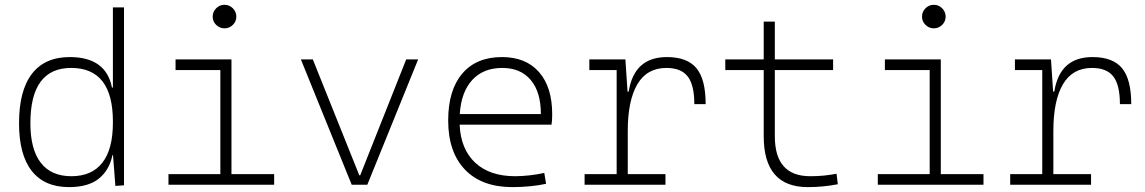

<svg xmlns="http://www.w3.org/2000/svg" viewBox="-20 -763 4728 793"><path d="M265.1 9.8Q163.6 9.8 111.1 -57.1Q58.6 -124 58.6 -253.9Q58.6 -388.7 111.8 -458Q165 -527.3 268.1 -527.3Q418 -527.3 442.4 -401.4H446.3V-732.4H492.2V2.4L456.5 4.9L446.8 -122.1H444.3Q432.1 -61 388.7 -25.6Q345.2 9.8 265.1 9.8ZM446.3 -255.9V-261.2Q446.3 -482.4 273.9 -482.4Q105.5 -482.4 105.5 -253.9Q105.5 -146.5 148.4 -90.8Q191.4 -35.2 274.9 -35.2Q359.4 -35.2 402.8 -91.1Q446.3 -147 446.3 -255.9Z M675.8 0V-43.9H890.1V-473.6H705.1V-517.6H936V-43.9H1112.3V0ZM907.2 -646Q887.2 -646 872.8 -660.2Q858.4 -674.3 858.4 -694.3Q858.4 -714.4 872.8 -728.8Q887.2 -743.2 907.2 -743.2Q927.2 -743.2 941.7 -728.8Q956.1 -714.4 956.1 -694.3Q956.1 -674.3 941.7 -660.2Q927.2 -646 907.2 -646Z M1432.6 0 1222.7 -517.6H1272L1463.9 -39.1H1467.8L1657.7 -517.6H1707L1497.1 0Z M2096.2 9.8Q1969.7 9.8 1900.4 -62.5Q1831.1 -134.8 1831.1 -265.6Q1831.1 -390.6 1889.2 -459Q1947.3 -527.3 2053.2 -527.3Q2151.9 -527.3 2206.3 -465.3Q2260.7 -403.3 2260.7 -291Q2260.7 -263.7 2257.8 -248H1878.4Q1882.8 -147 1942.6 -91.1Q2002.4 -35.2 2107.9 -35.2Q2135.3 -35.2 2167.5 -38.8Q2199.7 -42.5 2228 -48.8L2235.4 -3.9Q2207.5 2.4 2170.7 6.1Q2133.8 9.8 2096.2 9.8ZM1878.9 -292H2213.9Q2213.9 -382.8 2172.1 -432.6Q2130.4 -482.4 2054.2 -482.4Q1976.1 -482.4 1930.4 -432.6Q1884.8 -382.8 1878.9 -292Z M2572.8 -222.7V-43.9H2728.5V0H2394.5V-43.9H2526.9V-473.6H2414.1V-517.6H2563L2571.8 -384.8H2576.7Q2599.1 -527.3 2734.4 -527.3Q2818.4 -527.3 2856.4 -481.4Q2894.5 -435.5 2894.5 -333H2847.7Q2847.7 -412.1 2820.3 -447.3Q2793 -482.4 2732.4 -482.4Q2651.9 -482.4 2612.3 -414.8Q2572.8 -347.2 2572.8 -222.7Z M3316.4 9.8Q3134.3 9.8 3134.3 -200.2V-473.6H2975.6V-517.6H3134.3V-673.8H3180.2V-517.6H3420.9V-473.6H3180.2V-200.2Q3180.2 -35.2 3326.2 -35.2Q3356.4 -35.2 3382.8 -37.8Q3409.2 -40.5 3435.1 -45.4L3440.4 -2Q3409.2 3.9 3379.4 6.8Q3349.6 9.8 3316.4 9.8Z M3605.5 0V-43.9H3819.8V-473.6H3634.8V-517.6H3865.7V-43.9H4042V0ZM3836.9 -646Q3816.9 -646 3802.5 -660.2Q3788.1 -674.3 3788.1 -694.3Q3788.1 -714.4 3802.5 -728.8Q3816.9 -743.2 3836.9 -743.2Q3856.9 -743.2 3871.3 -728.8Q3885.7 -714.4 3885.7 -694.3Q3885.7 -674.3 3871.3 -660.2Q3856.9 -646 3836.9 -646Z M4330.6 -222.7V-43.9H4486.3V0H4152.3V-43.9H4284.7V-473.6H4171.9V-517.6H4320.8L4329.6 -384.8H4334.5Q4356.9 -527.3 4492.2 -527.3Q4576.2 -527.3 4614.3 -481.4Q4652.3 -435.5 4652.3 -333H4605.5Q4605.5 -412.1 4578.1 -447.3Q4550.8 -482.4 4490.2 -482.4Q4409.7 -482.4 4370.1 -414.8Q4330.6 -347.2 4330.6 -222.7Z"/></svg>

Font: Cascadia Code ExtraLight
Style: Regular
Weight: 200
Monospace: yes
Designer: Aaron Bell
Foundry: Saja Typeworks
Version: Version 2407.024; ttfautohint (v1.8.4)